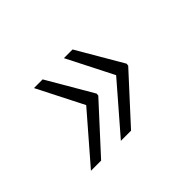

<svg xmlns="http://www.w3.org/2000/svg" viewBox="-77 -641 742 742"><g transform="rotate(-45 293.5 -270.0)"><path d="M193.4 -460.9 302.2 -274.4 301.3 -264.6 131.3 -79.1H75.7L242.2 -271.5L146 -460.9ZM356.9 -460.9 465.8 -274.4 464.8 -264.6 294.9 -79.1H239.3L405.8 -271.5L309.6 -460.9Z"/></g></svg>

Font: Roboto Mono Light
Style: Italic
Weight: 300
Designer: Google
Version: Version 2.000985; 2015; ttfautohint (v1.3)